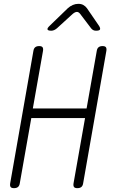

<svg xmlns="http://www.w3.org/2000/svg" viewBox="-20 -970 640 1000"><path d="M423 -355H143L83 -15Q81 -2 73.5 4Q66 10 53 10Q40 10 35.5 4Q31 -2 33 -15L154 -705Q156 -718 163.5 -724Q171 -730 184 -730Q197 -730 201.5 -724Q206 -718 204 -705L151 -405H431L484 -705Q486 -718 493.5 -724Q501 -730 514 -730Q527 -730 531.5 -724Q536 -718 534 -705L413 -15Q411 -2 403.5 4Q396 10 383 10Q370 10 365.5 4Q361 -2 363 -15ZM247 -810Q230 -810 227.5 -816.5Q225 -823 239 -836L333 -927Q345 -938 359 -944Q373 -950 388 -950Q403 -950 414 -944Q425 -938 433 -927L496 -835Q504 -822 500.5 -816Q497 -810 480 -810Q472 -810 466 -813Q460 -816 455 -822L398 -897Q390 -908 380.5 -908Q371 -908 358 -897L277 -823Q270 -817 262.5 -813.5Q255 -810 247 -810Z"/></svg>

Font: Maple Mono NL Thin
Style: Italic
Weight: 250
Italic angle: -10°
Monospace: yes
Designer: subframe7536
Version: Version 7.000